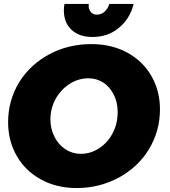

<svg xmlns="http://www.w3.org/2000/svg" viewBox="-20 -937 862 971"><path d="M622 -672C569 -700 509 -714 442 -714C365 -714 294 -697 230 -663C165 -628 114 -581 77 -521C40 -460 21 -393 21 -319C21 -255 36 -198 65 -148C94 -97 135 -58 188 -29C241 0 301 14 368 14C445 14 516 -4 581 -39C645 -74 696 -121 733 -182C770 -243 789 -310 789 -384C789 -447 774 -504 745 -554C716 -604 675 -643 622 -672ZM334 -514C363 -532 394 -541 427 -541C455 -541 480 -534 503 -519C526 -504 543 -483 556 -457C569 -431 575 -402 575 -370C575 -331 567 -296 550 -264C533 -231 510 -206 481 -187C452 -168 421 -159 388 -159C360 -159 334 -167 311 -182C288 -197 269 -218 256 -245C242 -271 235 -300 235 -333C235 -371 244 -406 262 -438C280 -470 304 -495 334 -514ZM438 -878C430 -888 427 -901 429 -917H306C304 -906 303 -895 303 -884C303 -843 316 -810 342 -786C368 -762 403 -750 448 -750C499 -750 544 -765 581 -796C618 -826 643 -866 656 -917H533C528 -901 520 -888 509 -878C498 -868 485 -863 470 -863C456 -863 445 -868 438 -878Z"/></svg>

Font: Argentum Sans ExtraBold
Style: Italic
Weight: 800
Italic angle: -11.3°
Designer: Julieta Ulanovsky
Foundry: Julieta Ulanovsky
Version: Version 5.001;February 15, 2019;FontCreator 11.5.0.2425 64-b